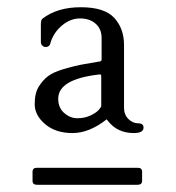

<svg xmlns="http://www.w3.org/2000/svg" viewBox="-20 -731 487 531"><path d="M377 -378Q377 -363 350 -363Q305 -363 279 -396L275 -401Q227 -363 180.5 -363Q134 -363 105 -387.5Q76 -412 76 -443Q76 -474 87.5 -492Q99 -510 113 -520.5Q127 -531 153 -539Q190 -550 215 -554Q240 -558 247 -559.5Q254 -561 257 -561Q261 -563 261 -566V-626Q261 -651 244.5 -665.5Q228 -680 201.5 -680Q175 -680 152 -661Q129 -642 120 -614Q118 -601 106 -601Q101 -601 97 -605Q93 -609 93 -615V-664Q93 -675 97 -679Q138 -711 203.5 -711Q269 -711 296 -681.5Q323 -652 323 -607V-433Q323 -414 335 -402Q347 -390 362 -390Q377 -390 377 -378ZM260 -438V-520Q260 -525 257.5 -525Q255 -525 254 -525Q141 -512 141 -458Q141 -433 157.5 -418.5Q174 -404 194 -404Q214 -404 230 -411.5Q246 -419 253 -427Q260 -435 260 -438ZM82 -267H361Q373 -267 373 -256V-231Q373 -220 361 -220H82Q70 -220 70 -231V-256Q70 -267 82 -267Z"/></svg>

Font: Lustria
Style: Regular
Weight: 400
Designer: Matthew Desmond
Foundry: Matthew Desmond
Version: Version 001.001; ttfautohint (v1.6)